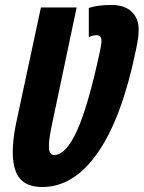

<svg xmlns="http://www.w3.org/2000/svg" viewBox="-20 -744 579 774"><path d="M150 10Q68 10 43.5 -53Q19 -116 44 -243L145 -714H289L189 -240Q175 -174 177.5 -146.5Q180 -119 198 -119Q246 -119 291 -218.5Q336 -318 383 -538Q385 -547 387 -558.5Q389 -570 389 -579Q389 -592 383.5 -597Q378 -602 371 -602Q364 -602 355.5 -600.5Q347 -599 338 -594V-712Q375 -724 429 -724Q482 -724 510.5 -697Q539 -670 539 -625Q539 -607 536.5 -588.5Q534 -570 527 -538Q471 -268 374.5 -129Q278 10 150 10Z"/></svg>

Font: Noto Sans ExtraCondensed ExtraBold
Style: Italic
Weight: 800
Width: 2
Italic angle: -12°
Designer: Monotype Design Team
Foundry: Monotype Imaging Inc.
Version: Version 2.013; ttfautohint (v1.8.4.7-5d5b)